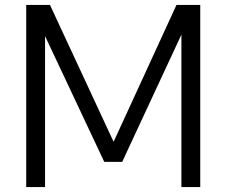

<svg xmlns="http://www.w3.org/2000/svg" viewBox="-20 -760 920 780"><path d="M86.5 0V-740H183L441.5 -184L697 -740H793.5V0H717V-619.5L476.5 -102.5H403.5L163 -613.5V0Z"/></svg>

Font: Encode Sans
Style: Regular
Weight: 400
Designer: Multiple Designers
Foundry: Impallari Type
Version: Version 3.002; ttfautohint (v1.8.3) -l 8 -r 50 -G 200 -x 14 